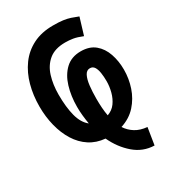

<svg xmlns="http://www.w3.org/2000/svg" viewBox="-213 -817 986 1108"><g transform="rotate(-30 280.0 -262.5)"><path d="M483 184Q408 182 350.5 132.5Q293 83 258 8Q200 3 155.5 -26Q111 -55 81 -103Q51 -151 35.5 -212.5Q20 -274 20 -343Q20 -417 38 -483Q56 -549 93 -600Q130 -651 187 -680Q244 -709 321 -709Q361 -709 387 -705.5Q413 -702 434 -695Q455 -688 480 -678L446 -566Q409 -581 384 -585Q359 -589 333 -589Q264 -589 224 -556Q184 -523 167 -468Q150 -413 150 -347Q150 -263 165.5 -204Q181 -145 218 -116Q213 -145 210 -174Q207 -203 207 -232Q207 -304 225.5 -365Q244 -426 283.5 -463Q323 -500 385 -500Q443 -500 479 -470Q515 -440 532 -390.5Q549 -341 549 -284Q549 -224 530 -167.5Q511 -111 472 -67.5Q433 -24 371 -4Q391 27 423 47Q455 67 501 71ZM336 -102Q370 -114 390 -141.5Q410 -169 419.5 -205Q429 -241 429 -276Q429 -306 425 -332Q421 -358 411 -373.5Q401 -389 382 -389Q360 -389 348 -365.5Q336 -342 331.5 -303Q327 -264 327 -217Q327 -186 329 -157Q331 -128 336 -102Z"/></g></svg>

Font: Ubuntu Sans Mono
Style: Bold
Weight: 700
Monospace: yes
Designer: Dalton Maag Ltd
Foundry: Dalton Maag Ltd
Version: Version 1.006